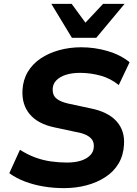

<svg xmlns="http://www.w3.org/2000/svg" viewBox="-20 -960 705 991"><path d="M310 11Q256 11 205 2.5Q154 -6 109 -23Q64 -40 28 -66L83 -187Q120 -163 160 -148Q200 -133 242 -127Q284 -121 325 -121Q368 -121 398.5 -131Q429 -141 446 -159Q463 -177 464 -200Q466 -222 456.5 -237Q447 -252 426.5 -262.5Q406 -273 371 -279L259 -303Q175 -321 133.5 -370.5Q92 -420 96 -495Q99 -548 123.5 -589Q148 -630 189.5 -658Q231 -686 285 -701Q339 -716 399 -716Q468 -716 534 -697Q600 -678 649 -639L593 -521Q550 -556 497.5 -570Q445 -584 393 -584Q352 -584 320.5 -574Q289 -564 271 -545.5Q253 -527 252 -502Q250 -471 269.5 -453Q289 -435 334 -425L446 -401Q537 -383 581 -334.5Q625 -286 620 -213Q617 -158 592 -116Q567 -74 524 -46Q481 -18 426.5 -3.5Q372 11 310 11ZM351 -765 245 -940H350L421 -843L512 -940H623L477 -765Z"/></svg>

Font: Nunito Sans 10pt ExtraBold
Style: Italic
Weight: 800
Italic angle: -9°
Designer: Vernon Adams
Foundry: Vernon Adams
Version: Version 3.101;gftools[0.9.27]